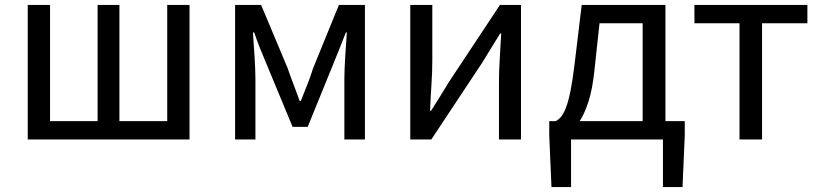

<svg xmlns="http://www.w3.org/2000/svg" viewBox="-20 -563 3307 775"><path d="M182 -543V-74H374V-543H462V-74H655V-543H745V0H92V-543Z M1034 -543 1141 -288Q1153 -253 1165.5 -220.5Q1178 -188 1190 -155H1194Q1207 -188 1220 -220.5Q1233 -253 1244 -288L1348 -543H1453V0H1370V-245Q1370 -263 1371 -286.5Q1372 -310 1373.5 -335.5Q1375 -361 1377 -386Q1379 -411 1380 -432H1376Q1364 -400 1350.5 -367Q1337 -334 1325 -304L1222 -51H1161L1056 -304Q1043 -334 1030 -367Q1017 -400 1006 -432H1001Q1002 -411 1004 -386Q1006 -361 1007.5 -335.5Q1009 -310 1010 -286.5Q1011 -263 1011 -245V0H929V-543Z M1636 -543H1725V-316Q1725 -273 1721.5 -221Q1718 -169 1716 -116H1720Q1736 -141 1756.5 -174Q1777 -207 1792 -232L1998 -543H2083V0H1994V-227Q1994 -271 1997 -322.5Q2000 -374 2003 -428H1999Q1983 -402 1962.5 -369Q1942 -336 1927 -311L1721 0H1636Z M2197 -17V-74H2223Q2235 -80 2245 -92Q2255 -104 2264.5 -128.5Q2274 -153 2282.5 -194.5Q2291 -236 2299 -302L2328 -543H2666V-74H2744V-17L2735 192H2656V0H2285V192H2206ZM2574 -74V-469H2400L2380 -285Q2372 -204 2355.5 -153.5Q2339 -103 2320 -74Z M2783 -543H3239V-469H3056V0H2965V-469H2783Z"/></svg>

Font: Kinto Sans
Style: Regular
Weight: 400
Designer: Authors: Ryoko NISHIZUKA  (kana & ideographs); Paul D. Hunt (Latin, Greek & Cyrillic); Wenlong ZHANG  (bopomofo); Sandol
Foundry: Adobe Systems Incorporated, ookami Inc.
Version: Version 0.001